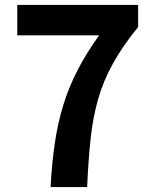

<svg xmlns="http://www.w3.org/2000/svg" viewBox="-20 -761 630 781"><path d="M185.8 0Q190.8 -96.4 202.8 -177.5Q214.7 -258.7 236.7 -331.3Q258.7 -403.9 294.6 -473.8Q330.4 -543.7 383.1 -617.3H50.3V-740.8H541.9V-651.2Q477.9 -572.8 438.6 -501.1Q399.3 -429.5 378.4 -355.3Q357.6 -281.2 348.4 -194.9Q339.2 -108.6 334.5 0Z"/></svg>

Font: Shanggu Sans SC VF
Style: Regular
Weight: 250
Designer: GuiWonder
Version: Version 1.021